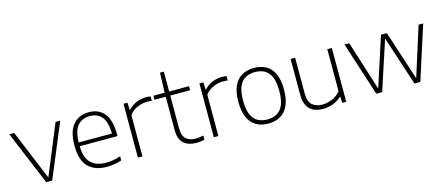

<svg xmlns="http://www.w3.org/2000/svg" viewBox="-50 -1296 4306 1861"><g transform="rotate(-15 2103.0 -365.5)"><path d="M240 0 14.5 -540.5H64L271.5 -38L478.5 -540.5H525.5L300 0Z M848.5 9Q728 9 662 -57.2Q596 -123.5 596 -270.5Q596 -413 654.8 -480.8Q713.5 -548.5 813 -548.5Q912.5 -548.5 967.8 -480.5Q1023 -412.5 1023 -270V-252.5H643.5Q646.5 -133.5 700.5 -82.5Q754.5 -31.5 852.5 -31.5Q886 -31.5 921.5 -38Q957 -44.5 997 -57V-15.5Q920 9 848.5 9ZM813 -509.5Q735.5 -509.5 690.8 -458.8Q646 -408 643.5 -290.5H977.5Q975 -407.5 932.5 -458.5Q890 -509.5 813 -509.5Z M1160 0V-540.5H1199.5L1203 -467.5H1207.5Q1239.5 -504 1287.2 -524.5Q1335 -545 1383.5 -545Q1410 -545 1432.5 -540.5V-497Q1420.5 -498.5 1408.5 -499.2Q1396.5 -500 1382.5 -500Q1339.5 -500 1289.2 -479.5Q1239 -459 1205.5 -414.5V0Z M1746.5 9Q1664.5 9 1618.8 -32.8Q1573 -74.5 1573 -166V-500H1460V-540.5H1573L1579.5 -740H1618.5V-540.5H1817.5V-500H1618.5V-174Q1618.5 -97 1653 -64.8Q1687.5 -32.5 1752 -32.5Q1784.5 -32.5 1828 -42.5V-0.5Q1805.5 5 1786.5 7Q1767.5 9 1746.5 9Z M1922 0V-540.5H1961.5L1965 -467.5H1969.5Q2001.5 -504 2049.2 -524.5Q2097 -545 2145.5 -545Q2172 -545 2194.5 -540.5V-497Q2182.5 -498.5 2170.5 -499.2Q2158.5 -500 2144.5 -500Q2101.5 -500 2051.2 -479.5Q2001 -459 1967.5 -414.5V0Z M2469.5 9Q2400.5 9 2349 -19.5Q2297.5 -48 2268.8 -109.8Q2240 -171.5 2240 -270Q2240 -367.5 2268.8 -429Q2297.5 -490.5 2349.2 -519.5Q2401 -548.5 2469.5 -548.5Q2538.5 -548.5 2590 -520.2Q2641.5 -492 2670 -430.5Q2698.5 -369 2698.5 -270.5Q2698.5 -173 2669.5 -111.2Q2640.5 -49.5 2589 -20.2Q2537.5 9 2469.5 9ZM2469.5 -32Q2524.5 -32 2565.5 -55Q2606.5 -78 2628.8 -130Q2651 -182 2651 -269Q2651 -357.5 2628.8 -409.8Q2606.5 -462 2565.5 -484.8Q2524.5 -507.5 2469.5 -507.5Q2414 -507.5 2373.2 -484.8Q2332.5 -462 2310 -410.2Q2287.5 -358.5 2287.5 -271.5Q2287.5 -183 2309.8 -130.5Q2332 -78 2373 -55Q2414 -32 2469.5 -32Z M3017 9Q2964 9 2923.5 -9.5Q2883 -28 2860 -69.8Q2837 -111.5 2837 -180.5V-540.5H2882.5V-181.5Q2882.5 -99 2921 -66.2Q2959.5 -33.5 3021.5 -33.5Q3067.5 -33.5 3117.5 -53.2Q3167.5 -73 3205 -118V-540.5H3250.5V0H3211L3207.5 -62H3203Q3165.5 -27 3117.2 -9Q3069 9 3017 9Z M3552 0 3378 -540.5H3425.5L3583 -44L3744 -540.5H3803L3964.5 -44.5L4121.5 -540.5H4167.5L3994 0H3935L3773 -494.5L3611 0Z"/></g></svg>

Font: Encode Sans SemiExpanded SemiExpanded ExtraLight
Style: Regular
Weight: 200
Width: 6
Designer: Multiple Designers
Foundry: Impallari Type
Version: Version 3.000; ttfautohint (v1.8.3) -l 8 -r 50 -G 200 -x 14 